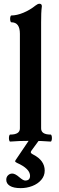

<svg xmlns="http://www.w3.org/2000/svg" viewBox="-20 -746 310 1017"><path d="M34.2 -33.2Q85.4 -33.2 85.4 -65.9V-566.9Q85.4 -597.4 74.2 -612.7Q63 -627.9 40.5 -627.9Q36.1 -627.9 34.4 -637Q32.7 -646 34.4 -655Q36.1 -664.1 40.5 -664.1Q68.8 -664.1 103.8 -678.5Q138.7 -692.9 168.9 -717.3Q175.3 -722.2 179.7 -724.1Q184.1 -726.1 189.7 -726.1Q195.3 -726.1 198.5 -722.8Q201.7 -719.5 201.7 -712.9Q199.2 -692.9 198.5 -674.1Q197.8 -655.3 197.8 -627.9V-65.9Q197.8 -33.2 248 -33.2Q252.4 -33.2 254.2 -23.9Q255.9 -14.6 254.2 -5.4Q252.4 3.9 248 3.9Q200.7 0 141.1 0Q81.5 0 34.2 3.9Q29.8 3.9 28.1 -5.4Q26.4 -14.6 28.1 -23.9Q29.8 -33.2 34.2 -33.2ZM13.2 206.5Q13.2 191.4 22.7 182.4Q32.2 173.3 44.9 173.3Q60.1 173.3 82 192.4Q103 210.4 113.3 210.4Q139.2 210.4 139.2 185.5Q139.2 147.5 69.8 116.7Q60.1 112.3 60.1 107.4Q60.1 106 63 101.6L135.3 -5.4H188.5L147 51.3Q143.1 56.6 143.1 60.5Q143.1 66.4 156.2 72.8Q216.8 104 216.8 157.7Q216.8 185.5 198.5 206.8Q180.2 228 150.9 239.3Q121.6 250.5 89.8 250.5Q51.8 250.5 32.5 238.5Q13.2 226.6 13.2 206.5Z"/></svg>

Font: Junicode Two Beta VF
Style: Regular
Weight: 400
Designer: Peter S. Baker
Foundry: Briery Creek Software
Version: Version 1.031 beta; ttfautohint (v1.8.1.43-b0c9)